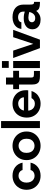

<svg xmlns="http://www.w3.org/2000/svg" viewBox="1373 -2133 772 3558"><g transform="rotate(-90 1759.0 -354.0)"><path d="M281 12Q205 12 146.5 -21.5Q88 -55 54.5 -113.5Q21 -172 21 -248Q21 -324 54.5 -382.5Q88 -441 146.5 -474.5Q205 -508 281 -508Q376 -508 441 -458.5Q506 -409 524 -322H387Q378 -356 349 -376.5Q320 -397 280 -397Q246 -397 217 -379Q188 -361 171 -328Q154 -295 154 -248Q154 -202 171 -168Q188 -134 217 -116.5Q246 -99 280 -99Q320 -99 349 -118.5Q378 -138 387 -174H524Q507 -90 441.5 -39Q376 12 281 12Z M836 12Q761 12 701 -21Q641 -54 606 -113Q571 -172 571 -248Q571 -325 606 -383.5Q641 -442 701.5 -475Q762 -508 836 -508Q911 -508 971 -475Q1031 -442 1066 -383.5Q1101 -325 1101 -248Q1101 -172 1066 -113Q1031 -54 971 -21Q911 12 836 12ZM836 -100Q872 -100 902 -116.5Q932 -133 949.5 -166Q967 -199 967 -248Q967 -297 949 -330Q931 -363 901.5 -379.5Q872 -396 837 -396Q801 -396 771 -379Q741 -362 723 -329.5Q705 -297 705 -248Q705 -199 722.5 -166Q740 -133 770 -116.5Q800 -100 836 -100Z M1165 0V-720H1295V0Z M1617 12Q1541 12 1483 -20.5Q1425 -53 1392 -110.5Q1359 -168 1359 -244Q1359 -321 1391.5 -381Q1424 -441 1482 -474.5Q1540 -508 1617 -508Q1691 -508 1747 -476Q1803 -444 1834.5 -389Q1866 -334 1866 -264Q1866 -254 1866 -242Q1866 -230 1864 -217H1453V-297H1735Q1732 -345 1699 -374Q1666 -403 1618 -403Q1582 -403 1552 -387Q1522 -371 1504.5 -339.5Q1487 -308 1487 -259V-231Q1487 -189 1504 -158Q1521 -127 1550 -110.5Q1579 -94 1616 -94Q1654 -94 1680 -111Q1706 -128 1720 -156H1852Q1838 -109 1805.5 -70.5Q1773 -32 1725 -10Q1677 12 1617 12Z M2124 0Q2074 0 2039.5 -11.5Q2005 -23 1988 -56.5Q1971 -90 1971 -153V-387H1886V-496H1971V-629H2101V-496H2226V-387H2101V-169Q2101 -144 2106 -131.5Q2111 -119 2125 -115Q2139 -111 2163 -111H2223V0Z M2277 0V-496H2407V0ZM2280 -578V-704H2406V-578Z M2646 0 2463 -496H2600L2725 -123L2849 -496H2985L2803 0Z M3174 12Q3118 12 3077.5 -8Q3037 -28 3016 -62Q2995 -96 2995 -137Q2995 -215 3051 -257.5Q3107 -300 3198 -300Q3241 -300 3272 -294Q3303 -288 3323 -281V-305Q3323 -357 3293.5 -381Q3264 -405 3217 -405Q3184 -405 3158 -391.5Q3132 -378 3125 -344H3002Q3008 -397 3038 -433.5Q3068 -470 3114.5 -489Q3161 -508 3217 -508Q3328 -508 3390.5 -455Q3453 -402 3453 -305V-193Q3453 -155 3457.5 -137Q3462 -119 3472 -114Q3482 -109 3499 -109H3503V0H3475Q3422 0 3387 -14Q3352 -28 3336 -69Q3311 -34 3270 -11Q3229 12 3174 12ZM3203 -87Q3235 -87 3257.5 -101.5Q3280 -116 3295 -141.5Q3310 -167 3316 -197Q3295 -203 3267.5 -208.5Q3240 -214 3212 -214Q3173 -214 3149.5 -196.5Q3126 -179 3126 -148Q3126 -121 3146.5 -104Q3167 -87 3203 -87Z"/></g></svg>

Font: Host Grotesk Light
Style: Bold
Weight: 700
Version: Version 1.003